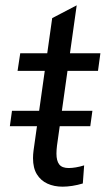

<svg xmlns="http://www.w3.org/2000/svg" viewBox="-20 -693 408 721"><path d="M215 8Q183 8 158 -3.5Q133 -15 118.5 -38.5Q104 -62 104 -99Q104 -106 104.5 -113.5Q105 -121 106 -128L176 -625L268 -673L194 -146Q193 -138 192.5 -130.5Q192 -123 192 -116Q192 -89 202.5 -75.5Q213 -62 238 -62Q250 -62 265 -64.5Q280 -67 296 -72L291 -4Q271 2 251.5 5Q232 8 215 8ZM17 -219 25 -277H327L319 -219ZM46 -427 56 -493H357L348 -427Z"/></svg>

Font: Hanken Grotesk
Style: Italic
Weight: 400
Italic angle: -8°
Designer: Alfredo Marco Pradil
Foundry: Hanken Design Co.
Version: Version 3.013